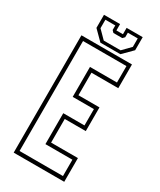

<svg xmlns="http://www.w3.org/2000/svg" viewBox="-213 -921 828 992"><g transform="rotate(30 201.0 -425.0)"><path d="M50 0V-700H351.5V-558.5H191.5V-424H317V-282.5H191.5V-141.5H351.5V0ZM72 -22.5H331V-120H170V-304.5H296.5V-402H170V-580.5H331V-678.5H72ZM154 -716 98 -772V-850H194V-812H233V-850H329V-772L273 -716ZM163.5 -734H264L310 -781V-831.5H251V-804.5L240 -793H187L176 -804.5V-831.5H117V-781Z"/></g></svg>

Font: Tourney Condensed ExtraLight
Style: Regular
Weight: 200
Width: 3
Designer: Tyler Finck
Foundry: Etcetera Type Co
Version: Version 1.010; ttfautohint (v1.8.3)